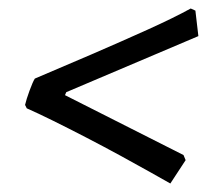

<svg xmlns="http://www.w3.org/2000/svg" viewBox="-20 -512 502 452"><path d="M381 -80Q365 -89 334 -106.5Q303 -124 263.5 -145.5Q224 -167 182.5 -188.5Q141 -210 104.5 -228Q68 -246 43 -257L39 -265Q42 -278 49.5 -298.5Q57 -319 62 -327Q126 -354 195.5 -384Q265 -414 327 -442Q389 -470 429 -492L440 -487L447 -427L136 -295L133 -288L412 -147L417 -135Z"/></svg>

Font: Labrada SemiBold
Style: Italic
Weight: 600
Italic angle: -7°
Designer: Mercedes Jáuregui
Foundry: Omnibus-Type Team
Version: Version 1.000; ttfautohint (v1.8.4.7-5d5b)